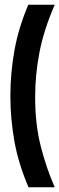

<svg xmlns="http://www.w3.org/2000/svg" viewBox="-20 -715 252 814"><path d="M212 -695Q166 -589 147.5 -494Q129 -399 129 -304Q129 -190 152 -98Q175 -6 212 79H101Q58 -21 41 -116.5Q24 -212 24 -308Q24 -404 41 -500Q58 -596 100 -695Z"/></svg>

Font: Bricolage Grotesque 96pt Condensed Medium
Style: Regular
Weight: 500
Width: 3
Designer: Mathieu Triay
Foundry: Atelier Triay
Version: Version 1.001; ttfautohint (v1.8.4.7-5d5b);gftools[0.9.33.de